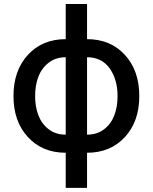

<svg xmlns="http://www.w3.org/2000/svg" viewBox="-20 -747 758 953"><path d="M306.2 185.5V11.2Q190.4 11.2 118.7 -66.4Q46.9 -144 46.9 -270Q46.9 -397 118.7 -474.9Q190.4 -552.7 306.2 -552.7V-727.1H412.1V-552.7Q527.8 -552.7 599.6 -474.9Q671.4 -397 671.4 -270Q671.4 -144 599.6 -66.4Q527.8 11.2 412.1 11.2V185.5ZM306.2 -78.6V-462.9Q256.8 -462.9 221.7 -435.8Q186.5 -408.7 170.4 -366Q154.3 -323.2 154.3 -270Q154.3 -216.8 170.7 -174.3Q187 -131.8 221.9 -105.2Q256.8 -78.6 306.2 -78.6ZM412.1 -78.6Q461.4 -78.6 496.3 -105.2Q531.2 -131.8 547.4 -174.3Q563.5 -216.8 563.5 -270Q563.5 -352.5 524.2 -407.7Q484.9 -462.9 412.1 -462.9Z"/></svg>

Font: Karasuma Gothic
Style: Regular
Weight: 500
Designer: Rasmus Andersson / Ryoko Nishizuka
Foundry: Genbu
Version: Version 1.00